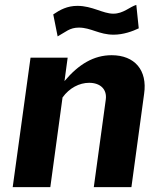

<svg xmlns="http://www.w3.org/2000/svg" viewBox="-20 -766 654 786"><path d="M186 0 236 -367C264 -406 305 -427 345 -427C390 -427 419 -401 413 -358L364 0H518L570 -382C584 -478 532 -540 437 -540C364 -540 302 -503 244 -434L257 -530H105L32 0ZM538 -746C511 -738 485 -710 444 -710C401 -710 358 -742 297 -742C255 -742 226 -726 198 -707L216 -617C249 -635 265 -653 303 -653C352 -653 386 -624 445 -624C485 -624 523 -638 548 -650Z"/></svg>

Font: Cheyenne Sans
Style: Bold Italic
Weight: 700
Italic angle: -8.13011°
Designer: The Public Sans project authors (U.S. Web Design System), Libre Franklin designed by Pablo Impallari and Rodrigo Fuenzal
Foundry: The Cheyenne Sans Project Authors
Version: Version 2.007